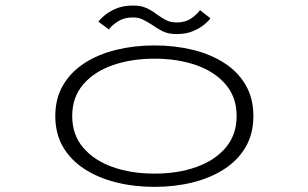

<svg xmlns="http://www.w3.org/2000/svg" viewBox="-20 -680 1140 710"><path d="M551.5 11Q476 11 409.8 -5.5Q343.5 -22 292.8 -54.8Q242 -87.5 213.2 -136.5Q184.5 -185.5 184.5 -251Q184.5 -316.5 213.5 -365.5Q242.5 -414.5 293 -447Q343.5 -479.5 410 -495.8Q476.5 -512 551.5 -512Q626.5 -512 692.8 -495.8Q759 -479.5 809.5 -447Q860 -414.5 888.5 -365.5Q917 -316.5 917 -251Q917 -185.5 888.5 -136.5Q860 -87.5 809.5 -54.8Q759 -22 692.8 -5.5Q626.5 11 551.5 11ZM551.5 -38Q638 -38 706.5 -62.5Q775 -87 815 -134.5Q855 -182 855 -251Q855 -320 815 -367.2Q775 -414.5 706.2 -438.8Q637.5 -463 551.5 -463Q465.5 -463 396.5 -438.8Q327.5 -414.5 287.2 -367.2Q247 -320 247 -251Q247 -182 287.2 -134.5Q327.5 -87 396.2 -62.5Q465 -38 551.5 -38ZM633 -554Q601.5 -554 580.2 -565Q559 -576 541 -589Q525.5 -599 509.5 -607.2Q493.5 -615.5 470.5 -615.5Q438.5 -615.5 415.5 -600.5Q392.5 -585.5 382.5 -571L344 -600Q348 -606.5 364.2 -621Q380.5 -635.5 407.5 -647.5Q434.5 -659.5 471.5 -659.5Q502.5 -659.5 523.2 -649.5Q544 -639.5 560.5 -626.5Q576.5 -615 593.2 -606Q610 -597 634 -597Q666 -597 688 -612.5Q710 -628 719.5 -642.5L758 -612.5Q754.5 -606 738.8 -592Q723 -578 696.5 -566Q670 -554 633 -554Z"/></svg>

Font: Trispace Expanded ExtraLight
Style: Regular
Weight: 200
Width: 7
Designer: Tyler Finck
Foundry: Etcetera Type Company
Version: Version 1.210; ttfautohint (v1.8.3)